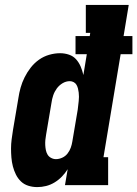

<svg xmlns="http://www.w3.org/2000/svg" viewBox="-20 -755 560 783"><path d="M132 8Q113 8 95.5 2.5Q78 -3 65.5 -15Q53 -27 45 -43Q37 -59 32.5 -76.5Q28 -94 26.5 -112.5Q25 -131 25 -149.5Q25 -168 27.5 -187Q30 -206 33 -225L55 -355Q58 -376 64 -397.5Q70 -419 80.5 -440Q91 -461 105.5 -479.5Q120 -498 139 -511.5Q158 -525 180.5 -531.5Q203 -538 225 -538Q244 -538 261.5 -532Q279 -526 290.5 -513Q302 -500 309 -483.5Q316 -467 320 -449L334 -534H288V-608H346L348 -621H330V-735H505L484 -608H520V-534H472L402 -114H421V0H245L256 -65Q246 -49 232.5 -35Q219 -21 202.5 -11Q186 -1 168 3.5Q150 8 132 8ZM208 -106Q221 -106 234 -112Q247 -118 255.5 -129Q264 -140 268.5 -152.5Q273 -165 275 -178L297 -308Q298 -317 299 -325.5Q300 -334 301 -343Q302 -352 302 -360.5Q302 -369 301 -377.5Q300 -386 298 -394Q296 -402 292 -409Q288 -416 280.5 -420Q273 -424 265 -424Q249 -424 235 -415.5Q221 -407 211.5 -394Q202 -381 197 -366Q192 -351 190 -336L168 -206Q166 -195 165 -184.5Q164 -174 164.5 -163.5Q165 -153 167 -143Q169 -133 174 -124.5Q179 -116 188.5 -111Q198 -106 208 -106Z"/></svg>

Font: Iosevka Slab Heavy Oblique
Style: Regular
Weight: 900
Italic angle: -9°
Monospace: yes
Designer: Belleve Invis
Foundry: Belleve Invis
Version: Version 11.1.1; ttfautohint (v1.8.3)